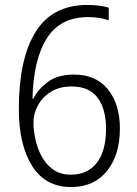

<svg xmlns="http://www.w3.org/2000/svg" viewBox="-20 -744 553 775"><path d="M56 -304Q56 -506 123.5 -615Q191 -724 333 -724Q383 -724 419 -713V-662Q382 -675 335 -675Q224 -675 169.5 -590Q115 -505 111 -346H115Q132 -382 172 -412.5Q212 -443 279 -443Q367 -443 415.5 -383.5Q464 -324 464 -225Q464 -119 412 -54Q360 11 267 11Q163 11 109.5 -74.5Q56 -160 56 -304ZM266 -39Q333 -39 370.5 -86.5Q408 -134 408 -225Q408 -304 374 -349.5Q340 -395 269 -395Q221 -395 186.5 -374Q152 -353 133.5 -319.5Q115 -286 115 -250Q115 -220 122.5 -183.5Q130 -147 147.5 -114Q165 -81 194 -60Q223 -39 266 -39Z"/></svg>

Font: Noto Sans Myanmar UI SemiCondensed Light
Style: Regular
Weight: 300
Width: 4
Designer: Monotype Design Team
Foundry: Monotype Imaging Inc.
Version: Version 2.103; ttfautohint (v1.8.4.7-5d5b)